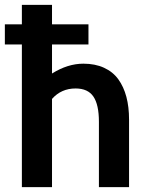

<svg xmlns="http://www.w3.org/2000/svg" viewBox="-29 -770 604 790"><path d="M314 -508Q362.5 -508 399 -491.2Q435.5 -474.5 457.8 -443.8Q480 -413 491 -371.5Q502 -330 502 -278V0H378V-269Q378 -339.5 355.2 -372.8Q332.5 -406 282 -406Q223 -406 185 -363V0H61V-587H-9V-670H61V-750H185V-670H335V-587H185V-467.5Q249.5 -508 314 -508Z"/></svg>

Font: Cabin
Style: Bold
Weight: 700
Designer: Pablo Impallari
Foundry: Pablo Impallari. http://www.impallari.com Igino Marini. http://www.ikern.com
Version: Version 3.001;hotconv 1.0.109;makeotfexe 2.5.65596